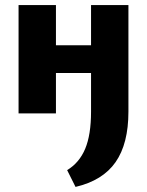

<svg xmlns="http://www.w3.org/2000/svg" viewBox="-20 -446 578 755"><path d="M485 -426V-7Q485 119 434.5 191.5Q384 264 277 289L244 223Q292 194 315 139Q338 84 338 -7V-159H200V0H53V-426H200V-268H338V-426Z"/></svg>

Font: Ysabeau Ultrabold
Style: Regular
Weight: 800
Designer: Christian Thalmann (Catharsis Fonts)
Version: Version 0.003